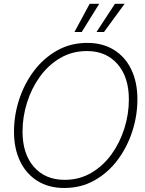

<svg xmlns="http://www.w3.org/2000/svg" viewBox="-20 -959 746 990"><path d="M311.5 10.3Q231.4 10.3 173.3 -25.9Q115.2 -62 83.7 -127.4Q52.2 -192.9 52.2 -279.8Q52.2 -364.7 78.9 -446.3Q105.5 -527.8 155.3 -593.8Q205.1 -659.7 274.7 -698.7Q344.2 -737.8 430.2 -737.8Q509.8 -737.8 567.9 -701.7Q626 -665.5 657.2 -600.1Q688.5 -534.7 688.5 -447.3Q688.5 -362.3 661.9 -280.8Q635.3 -199.2 585.9 -133.5Q536.6 -67.9 467 -28.8Q397.5 10.3 311.5 10.3ZM313.5 -31.7Q389.2 -31.7 450.4 -67.6Q511.7 -103.5 554.9 -163.3Q598.1 -223.1 621.3 -296.9Q644.5 -370.6 644.5 -446.3Q644.5 -562 585.7 -628.9Q526.9 -695.8 428.7 -695.8Q352.1 -695.8 290.8 -659.9Q229.5 -624 186 -564Q142.6 -503.9 119.4 -430.2Q96.2 -356.4 96.2 -280.8Q96.2 -165.5 154.8 -98.6Q213.4 -31.7 313.5 -31.7ZM516.1 -793.9H477.5L572.8 -939.5H622.6ZM401.4 -793.9H363.8L442.4 -939.5H491.7Z"/></svg>

Font: Inter Display ExtraLight
Style: Italic
Weight: 200
Italic angle: -9.39999°
Designer: Rasmus Andersson
Foundry: rsms
Version: Version 4.000;git-a52131595